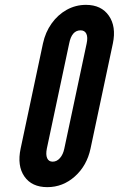

<svg xmlns="http://www.w3.org/2000/svg" viewBox="-20 -763 490 791"><path d="M175 8Q239 8 288.5 -36.2Q338 -80.5 353 -151L445 -584Q459.5 -653.5 428.5 -698.2Q397.5 -743 334 -743Q292 -743 255.2 -722.8Q218.5 -702.5 192.8 -666.5Q167 -630.5 157 -584L65 -151Q50 -80 80.5 -36Q111 8 175 8ZM197 -97Q180.5 -97 174.2 -111.5Q168 -126 173 -151L265 -584Q275.5 -638 312 -638Q329 -638 335.8 -623.8Q342.5 -609.5 337 -584L245 -151Q240 -126.5 227 -111.8Q214 -97 197 -97Z"/></svg>

Font: League Gothic
Style: Italic
Weight: 400
Designer: The League of Moveable Type
Version: Version 1.600; ttfautohint (v1.8.3)